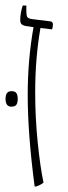

<svg xmlns="http://www.w3.org/2000/svg" viewBox="-30 -667 246 693"><path d="M116 -566Q97 -456 97 -335Q97 -243 106 -154Q115 -65 127 -8Q120 -1 101 6H95Q70 -184 70 -325Q70 -451 91 -569L64 -573Q52 -575 47.5 -580Q43 -585 43 -595Q43 -619 52 -647H65V-629Q65 -611 68.5 -605.5Q72 -600 86 -598L151 -590Q161 -589 161 -579Q161 -569 158 -561ZM11 -338Q25 -338 29.5 -330.5Q34 -323 34 -310Q34 -297 29.5 -289.5Q25 -282 11 -282Q-10 -282 -10 -310Q-10 -338 11 -338Z"/></svg>

Font: Noto Serif Hebrew NarrowThin
Style: Regular
Weight: 250
Width: 4
Designer: Monotype Design Team
Foundry: Monotype Imaging Inc.
Version: Version 1.000